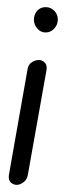

<svg xmlns="http://www.w3.org/2000/svg" viewBox="-20 -518 213 538"><path d="M27 0Q17 0 10 -7Q3 -14 5 -28L57 -323Q59 -337 69 -343.5Q79 -350 89 -350Q98 -350 105.5 -342.5Q113 -335 110 -320L58 -28Q56 -15 46 -7.5Q36 0 27 0ZM108 -427Q94 -427 84.5 -438Q75 -449 75 -463Q75 -477 84 -487.5Q93 -498 108 -498Q122 -498 132 -488Q142 -478 142 -463Q142 -449 132 -438Q122 -427 108 -427Z"/></svg>

Font: Edu QLD Beginners
Style: Regular
Weight: 400
Designer: Tina and Corey Anderson
Foundry: Google for Education
Version: Version 1.001